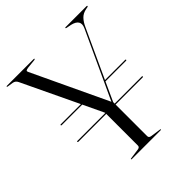

<svg xmlns="http://www.w3.org/2000/svg" viewBox="-191 -829 959 959"><g transform="rotate(-45 288.0 -350.0)"><path d="M60 -253.5Q60 -256.5 64 -256.5H261V-258L209 -367.5H64Q60 -367.5 60 -371Q60 -374 64 -374H206L64.5 -671Q57 -687.5 39.5 -690L10 -694.5Q5.5 -695.5 5.5 -697.5Q5.5 -700 10 -700H197.5Q202.5 -700 202.5 -698Q202.5 -695 197 -694L148.5 -689Q136 -687 133 -684Q130 -681 133.5 -674L322 -274.5L486 -629Q507.5 -676 450 -689L424 -694Q420 -695 420 -697Q420 -700 423.5 -700H572Q576 -700 576 -697.5Q576 -694.5 572 -693.5L561.5 -691.5Q535 -686.5 519.8 -670.2Q504.5 -654 493.5 -629L376 -374H518.5Q522.5 -374 522.5 -371Q522.5 -367.5 518.5 -367.5H373L327 -267V-256.5H518.5Q522.5 -256.5 522.5 -253.5Q522.5 -250 518.5 -250H327V-26.5Q327 -14.5 342 -12.5L394 -5Q399.5 -4 399.5 -3Q399.5 0 395.5 0H192Q188 0 188 -2.5Q188 -4.5 192 -5L246 -12.5Q261 -14.5 261 -26V-250H64Q60 -250 60 -253.5Z"/></g></svg>

Font: Fraunces 144pt S000 Light
Style: Regular
Weight: 300
Version: Version 1.000; ttfautohint (v1.8.3)